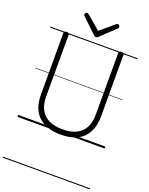

<svg xmlns="http://www.w3.org/2000/svg" viewBox="-272 -1307 1440 1858"><g transform="rotate(20 448.5 -378.0)"><path d="M450 19Q375 19 317 -0.5Q259 -20 219.5 -57.5Q180 -95 159.5 -151Q139 -207 139 -280V-916Q139 -926 145.5 -930.5Q152 -935 166 -935Q181 -935 187 -930.5Q193 -926 193 -916V-278Q193 -198 222.5 -144Q252 -90 309.5 -62.5Q367 -35 450 -35Q533 -35 589.5 -62.5Q646 -90 675 -144Q704 -198 704 -278V-916Q704 -926 710 -930.5Q716 -935 730 -935Q758 -935 758 -916V-280Q758 -183 722.5 -116Q687 -49 619 -15Q551 19 450 19ZM606 -1176Q614 -1176 621 -1168.5Q628 -1161 628 -1152Q628 -1149 627 -1146Q626 -1143 623 -1139L473 -997Q468 -992 462.5 -988.5Q457 -985 448 -985Q439 -985 434 -988.5Q429 -992 423 -997L274 -1140Q270 -1144 269 -1147.5Q268 -1151 268 -1153Q268 -1162 276 -1169Q284 -1176 291 -1176Q296 -1176 299.5 -1173.5Q303 -1171 308 -1168L448 -1049L589 -1168Q593 -1171 597 -1173.5Q601 -1176 606 -1176ZM0 410H897V420H0ZM0 -20H897V0H0ZM0 -505H897V-500H0ZM0 -930H897V-920H0Z"/></g></svg>

Font: Playwrite DE Grund Guides
Style: Regular
Weight: 400
Designer: Veronika Burian, José Scaglione
Foundry: TypeTogether
Version: Version 1.003